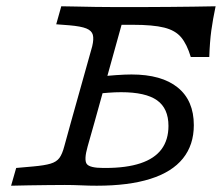

<svg xmlns="http://www.w3.org/2000/svg" viewBox="-20 -591 713 611"><path d="M205.6 -201.6 273.4 -443.5Q279 -466.9 275.4 -480.2Q271.8 -493.5 254.8 -500.4Q237.9 -507.3 200.8 -510.5L158.9 -513.7L175 -571Q192.7 -571 221.8 -570.2Q250.8 -569.4 283.9 -569Q316.9 -568.5 345.2 -568.5H346.8H431.5Q479.8 -568.5 519.4 -569Q558.9 -569.4 594.4 -569.8Q629.8 -570.2 666.1 -571Q657.3 -529 652.4 -493.5Q647.6 -458.1 646 -409.7H587.1Q575 -450 556.5 -472.2Q537.9 -494.4 502.4 -503.2Q466.9 -512.1 402.4 -512.1H366.9L280.6 -201.6ZM187.1 -2.4Q162.1 -2.4 131.9 -2Q101.6 -1.6 71.4 -1.2Q41.1 -0.8 15.3 0L31.5 -56.5L85.5 -61.3Q121.8 -64.5 140.7 -70.2Q159.7 -75.8 169 -88.3Q178.2 -100.8 184.7 -125.8L205.6 -201.6H280.6L258.9 -125Q246.8 -82.3 256 -69.4Q265.3 -56.5 308.9 -56.5H315.3Q382.3 -56.5 427 -71.4Q471.8 -86.3 494 -116.1Q516.1 -146 516.1 -190.3Q516.1 -246 479.8 -271.8Q443.5 -297.6 365.3 -297.6Q346.8 -297.6 325.4 -296Q304 -294.4 291.9 -292.7L304.8 -347.6Q321 -350 350 -352Q379 -354 398.4 -354Q494.4 -354 545.6 -312.5Q596.8 -271 596.8 -192.7Q596.8 -129.8 562.1 -86.7Q527.4 -43.5 458.5 -21.8Q389.5 0 287.9 0Q263.7 0 238.3 -1.2Q212.9 -2.4 185.5 -2.4Z"/></svg>

Font: Playfair 5pt SemiExpanded Light
Style: Italic
Weight: 300
Width: 6
Italic angle: -15.6°
Designer: Claus Eggers Sørensen
Foundry: Claus Eggers Sørensen
Version: Version 2.203